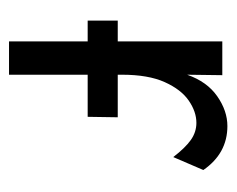

<svg xmlns="http://www.w3.org/2000/svg" viewBox="-68 -442 512 415"><g transform="rotate(90 187.5 -235.0)"><path d="M70 1V-169H25V-234H70V-460H143L142 -384Q157 -427 188.5 -449Q220 -471 253 -471Q312 -471 348 -419L320 -354Q300 -380 283 -392Q266 -404 246 -404Q222 -404 198 -387.5Q174 -371 158 -335.5Q142 -300 142 -243V-234H234L233 -169H142V1Z"/></g></svg>

Font: Inconsolata Condensed Medium
Style: Regular
Weight: 500
Width: 3
Monospace: yes
Designer: Raph Levien, Cyreal, Brenton Simpson
Foundry: Raph Levien, Cyreal, Google
Version: Version 3.100; ttfautohint (v1.8.4.7-5d5b)